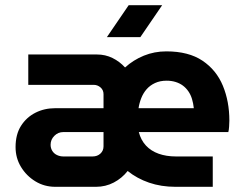

<svg xmlns="http://www.w3.org/2000/svg" viewBox="-20 -720 936 740"><path d="M193 0Q151 0 116.5 -21Q82 -42 61 -76.5Q40 -111 40 -153Q40 -202 61 -235Q82 -268 116.5 -285.5Q151 -303 193 -303H379V-357Q379 -373 367.5 -383Q356 -393 341 -393H89V-510H354Q386 -510 413.5 -496.5Q441 -483 462 -460Q494 -489 534.5 -505.5Q575 -522 621 -522Q707 -522 760.5 -486Q814 -450 839 -389.5Q864 -329 864 -255Q864 -245 863 -231.5Q862 -218 860 -211H515Q523 -180 542.5 -159Q562 -138 591.5 -127.5Q621 -117 658 -117H800V0H656Q601 0 554.5 -16Q508 -32 472 -61Q450 -33 418.5 -16.5Q387 0 350 0ZM224 -117H337Q355 -117 367 -128Q379 -139 379 -156V-211H224Q204 -211 189.5 -196.5Q175 -182 175 -162Q175 -149 181.5 -138.5Q188 -128 199.5 -122.5Q211 -117 224 -117ZM514 -303H727Q725 -322 720 -338.5Q715 -355 706 -368Q697 -381 685 -390Q673 -399 657 -404Q641 -409 622 -409Q597 -409 577.5 -400Q558 -391 545 -376Q532 -361 524.5 -342Q517 -323 514 -303ZM392 -577 476 -700H605L521 -577Z"/></svg>

Font: MuseoModerno Thin SemiBold
Style: Regular
Weight: 600
Version: Version 1.003